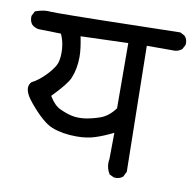

<svg xmlns="http://www.w3.org/2000/svg" viewBox="-78 -635 709 701"><g transform="rotate(10 276.5 -284.0)"><path d="M359.4 -50.8Q359.4 -58.1 360.8 -65.9L361.8 -163.1Q324.2 -144.5 294.4 -135.3Q265.6 -126 227.5 -126Q176.3 -126 136.7 -141.1Q101.1 -154.8 49.8 -216.3Q22.5 -248.5 22.5 -270.5Q22.5 -282.7 31.7 -292.5Q58.1 -305.2 86.2 -335.4Q114.3 -365.7 118.2 -387.2Q121.1 -401.4 121.1 -414.1Q121.1 -426.8 120.1 -436.5Q117.7 -461.9 106.9 -485.8L22.5 -487.8Q9.3 -490.2 -1 -499Q-10.3 -509.8 -10.3 -525.9Q-10.3 -527.8 -10.3 -530.8L-1 -549.3Q24.4 -558.6 44.4 -558.6Q49.8 -558.6 54.9 -558.1Q60.1 -557.6 84.5 -557.6Q174.8 -557.6 535.6 -565.9L552.2 -557.1Q562.5 -546.9 562.5 -531.2Q562.5 -527.8 562 -523.9L553.2 -507.3Q541 -497.6 526.4 -496.6H423.3L431.2 -30.8L421.4 -11.2Q414.1 -5.4 407.5 -3.7Q400.9 -2 396.5 -2Q389.2 -2 387.2 -2.9L371.1 -10.3L370.6 -11.7Q359.4 -29.8 359.4 -50.8ZM179.2 -488.8Q188.5 -442.9 188.5 -414.1Q188.5 -370.1 173.8 -334.5Q164.1 -310.1 111.3 -255.9Q130.9 -223.1 153.8 -212.9Q178.2 -201.7 198.7 -197.3Q210.9 -194.8 222.4 -194.8Q233.9 -194.8 243.7 -195.8Q268.6 -198.7 300.8 -209.5Q332 -220.2 356 -252.9L355 -494.6Z"/></g></svg>

Font: Bakudai
Style: Medium
Weight: 500
Version: Version 1.48